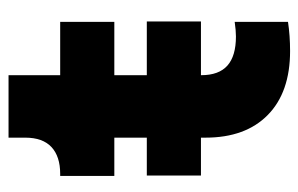

<svg xmlns="http://www.w3.org/2000/svg" viewBox="-148 -562 716 461"><g transform="rotate(-90 210.5 -332.0)"><path d="M110 -197V-208H19V-338H110V-416H18V-546H23Q65 -546 87.5 -567Q110 -588 110 -630V-670H260V-546H388V-416H260V-338H389V-208H260V-207Q260 -165 283 -144.5Q306 -124 353 -124Q367 -124 388 -127V1Q355 6 318 6Q219 6 164.5 -47.5Q110 -101 110 -197Z"/></g></svg>

Font: BLUETTI 2.0
Style: Bold
Weight: 700
Designer: Stijn de Vries
Foundry: tokotype
Version: Version 2.005;October 31, 2023;FontCreator 14.0.0.2814 64-bi